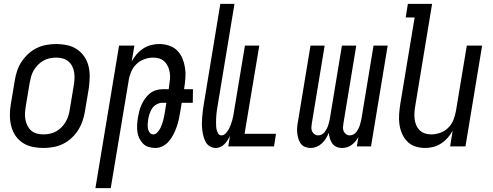

<svg xmlns="http://www.w3.org/2000/svg" viewBox="-20 -755 2540 990"><path d="M203 8Q174 8 146.5 2Q119 -4 96.5 -19Q74 -34 59 -56.5Q44 -79 37.5 -106Q31 -133 31 -161.5Q31 -190 36 -219L56 -339Q60 -364 68 -389Q76 -414 91 -436.5Q106 -459 126 -477.5Q146 -496 170 -507.5Q194 -519 219.5 -523.5Q245 -528 270 -528Q299 -528 326.5 -522Q354 -516 376.5 -501Q399 -486 414.5 -463.5Q430 -441 436.5 -414Q443 -387 442.5 -358.5Q442 -330 438 -301L418 -181Q414 -156 405.5 -131Q397 -106 382.5 -83.5Q368 -61 348 -42.5Q328 -24 304 -12.5Q280 -1 254 3.5Q228 8 203 8ZM204 -62Q220 -62 237 -65.5Q254 -69 269.5 -77.5Q285 -86 297.5 -99Q310 -112 319 -127.5Q328 -143 333 -159.5Q338 -176 340 -192L360 -312Q363 -330 364 -347.5Q365 -365 362.5 -381.5Q360 -398 352.5 -413Q345 -428 332.5 -438.5Q320 -449 304 -453.5Q288 -458 270 -458Q254 -458 236.5 -454.5Q219 -451 204 -442.5Q189 -434 176 -421Q163 -408 154 -392.5Q145 -377 140.5 -360.5Q136 -344 133 -328L113 -208Q110 -190 109 -172.5Q108 -155 111 -138.5Q114 -122 121.5 -107Q129 -92 141 -81.5Q153 -71 169.5 -66.5Q186 -62 204 -62Z M472 215 594 -520H673L659 -438Q670 -458 684.5 -475Q699 -492 718 -504.5Q737 -517 758.5 -522.5Q780 -528 801 -528Q827 -528 851.5 -520Q876 -512 893.5 -494.5Q911 -477 920.5 -454Q930 -431 934 -405.5Q938 -380 936 -353.5Q934 -327 930 -301L929 -295H975L974 -225H917L909 -176Q906 -157 901.5 -137.5Q897 -118 890.5 -99.5Q884 -81 874.5 -62.5Q865 -44 852 -28Q839 -12 820 -2Q801 8 782 8Q764 8 747 3Q730 -2 718 -14Q706 -26 698.5 -41.5Q691 -57 688.5 -74.5Q686 -92 687 -110.5Q688 -129 691 -148Q694 -165 698 -181.5Q702 -198 709.5 -214.5Q717 -231 727.5 -246Q738 -261 752 -272.5Q766 -284 783.5 -289.5Q801 -295 817 -295H850L852 -312Q855 -329 856.5 -346Q858 -363 855.5 -379.5Q853 -396 846.5 -411Q840 -426 829 -437Q818 -448 802.5 -453Q787 -458 770 -458Q747 -458 723.5 -449.5Q700 -441 682.5 -423.5Q665 -406 655.5 -383Q646 -360 643 -337L551 215ZM771 -62Q781 -62 790 -71Q799 -80 804.5 -90Q810 -100 814 -111Q818 -122 821 -132.5Q824 -143 826 -154Q828 -165 830 -176L838 -225H817Q802 -225 787.5 -217Q773 -209 764.5 -196Q756 -183 751 -168Q746 -153 744 -138Q742 -126 741.5 -114.5Q741 -103 743 -91.5Q745 -80 752 -71Q759 -62 771 -62Z M1093 8Q1076 8 1062 -0.5Q1048 -9 1040.5 -23Q1033 -37 1029 -52.5Q1025 -68 1023 -84.5Q1021 -101 1021 -118Q1021 -135 1022.5 -151.5Q1024 -168 1026 -185Q1028 -202 1031 -219L1116 -735H1189L1102 -209Q1100 -198 1098.5 -187.5Q1097 -177 1096 -166.5Q1095 -156 1094.5 -145.5Q1094 -135 1094 -125Q1094 -115 1094.5 -104.5Q1095 -94 1097.5 -84.5Q1100 -75 1105.5 -66Q1111 -57 1122 -57Q1134 -57 1143.5 -67Q1153 -77 1159 -88Q1165 -99 1169.5 -111Q1174 -123 1177.5 -135Q1181 -147 1183 -159Q1185 -171 1187 -183L1243 -520H1317L1241 -65H1403L1393 0H1157L1166 -55Q1161 -44 1154 -33Q1147 -22 1138 -12.5Q1129 -3 1117 2.5Q1105 8 1093 8Z M1581 8Q1566 8 1552 2Q1538 -4 1530 -15.5Q1522 -27 1518 -41.5Q1514 -56 1512.5 -71Q1511 -86 1512.5 -101.5Q1514 -117 1517 -132L1581 -520H1654L1588 -120Q1586 -109 1585.5 -98.5Q1585 -88 1589 -78.5Q1593 -69 1601.5 -63Q1610 -57 1621 -57Q1630 -57 1639 -61.5Q1648 -66 1654 -74Q1660 -82 1664.5 -90.5Q1669 -99 1672 -108Q1675 -117 1677 -126Q1679 -135 1681 -144L1743 -520H1817L1751 -120Q1749 -109 1748.5 -98.5Q1748 -88 1752 -78.5Q1756 -69 1764.5 -63Q1773 -57 1783 -57Q1793 -57 1802 -61.5Q1811 -66 1817 -74Q1823 -82 1827.5 -90.5Q1832 -99 1835 -108Q1838 -117 1840 -126Q1842 -135 1844 -144L1906 -520H1979L1893 0H1820L1828 -49Q1822 -37 1813 -26.5Q1804 -16 1793.5 -8Q1783 0 1770 4Q1757 8 1744 8Q1728 8 1714.5 2Q1701 -4 1693 -15.5Q1685 -27 1681 -41Q1677 -55 1675 -70Q1669 -55 1660.5 -41Q1652 -27 1639.5 -15.5Q1627 -4 1612 2Q1597 8 1581 8Z M2172 8Q2146 8 2121.5 0Q2097 -8 2080 -25.5Q2063 -43 2053 -66Q2043 -89 2039.5 -114.5Q2036 -140 2038 -166.5Q2040 -193 2044 -219L2118 -665H2072L2083 -735H2208L2121 -208Q2118 -191 2117 -174Q2116 -157 2118 -140.5Q2120 -124 2126.5 -109Q2133 -94 2144.5 -83Q2156 -72 2171.5 -67Q2187 -62 2204 -62Q2227 -62 2250.5 -70.5Q2274 -79 2291.5 -96.5Q2309 -114 2318 -137Q2327 -160 2331 -183L2387 -520H2466L2380 0H2301L2314 -82Q2304 -62 2289 -45Q2274 -28 2255 -15.5Q2236 -3 2214.5 2.5Q2193 8 2172 8Z"/></svg>

Font: Iosevka Oblique
Style: Regular
Weight: 400
Italic angle: -9°
Monospace: yes
Designer: Belleve Invis
Foundry: Belleve Invis
Version: Version 32.5.0; ttfautohint (v1.8.4)